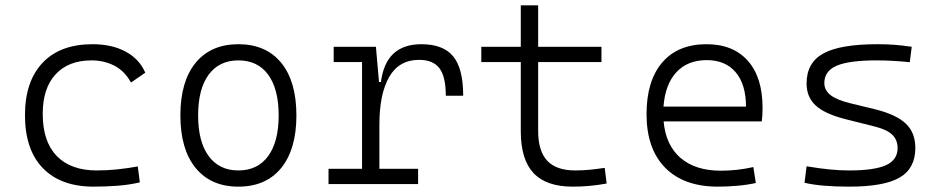

<svg xmlns="http://www.w3.org/2000/svg" viewBox="-20 -694 3556 724"><path d="M333 9.8Q209.5 9.8 141.8 -59.8Q74.2 -129.4 74.2 -259.8Q74.2 -386.7 140.4 -457Q206.5 -527.3 329.1 -527.3Q401.9 -527.3 453.9 -499.3Q505.9 -471.2 527.8 -419.9L474.1 -382.8Q449.2 -427.2 410.4 -446.8Q371.6 -466.3 325.2 -466.3Q238.3 -466.3 189.7 -413.8Q141.1 -361.3 141.1 -264.6Q141.1 -160.2 194.1 -105.7Q247.1 -51.3 344.7 -51.3Q384.3 -51.3 423.3 -55.4Q462.4 -59.6 499.5 -66.4L507.3 -6.3Q465.3 3.4 420.7 6.6Q376 9.8 333 9.8Z M878.9 9.8Q775.4 9.8 717.8 -60.5Q660.2 -130.9 660.2 -258.8Q660.2 -387.2 717.8 -457.3Q775.4 -527.3 878.9 -527.3Q982.9 -527.3 1040.3 -457.3Q1097.7 -387.2 1097.7 -258.8Q1097.7 -130.9 1040.3 -60.5Q982.9 9.8 878.9 9.8ZM878.9 -51.3Q951.7 -51.3 991.2 -105.5Q1030.8 -159.7 1030.8 -258.8Q1030.8 -358.4 991.2 -412.4Q951.7 -466.3 878.9 -466.3Q806.6 -466.3 766.8 -412.4Q727.1 -358.4 727.1 -258.8Q727.1 -159.7 766.8 -105.5Q806.6 -51.3 878.9 -51.3Z M1218.8 0V-57.6H1345.2V-460H1238.3V-517.6H1397.5L1409.2 -384.8H1416.5Q1434.6 -527.3 1568.8 -527.3Q1651.4 -527.3 1689 -481.4Q1726.6 -435.5 1726.6 -333H1661.1Q1661.1 -404.8 1637.2 -436.5Q1613.3 -468.3 1560.5 -468.3Q1484.9 -468.3 1447.8 -404.3Q1410.6 -340.3 1410.6 -222.7V-57.6H1556.6V0Z M2139.6 9.8Q2039.6 9.8 1991.7 -41.5Q1943.8 -92.8 1943.8 -198.7V-460H1794.9V-517.6H1943.8V-673.8H2009.3V-517.6H2248V-460H2009.3V-200.2Q2009.3 -124.5 2043.5 -87.9Q2077.6 -51.3 2149.4 -51.3Q2177.7 -51.3 2204.3 -54Q2231 -56.6 2260.3 -61L2267.6 -2Q2235.4 3.9 2204.8 6.8Q2174.3 9.8 2139.6 9.8Z M2687 9.8Q2558.6 9.8 2488.3 -61.5Q2418 -132.8 2418 -263.7Q2418 -389.2 2477.1 -458.3Q2536.1 -527.3 2644 -527.3Q2744.6 -527.3 2800 -464.8Q2855.5 -402.3 2855.5 -287.1Q2855.5 -256.8 2852.5 -236.3H2482.4Q2490.2 -147 2546.1 -98.6Q2602.1 -50.3 2698.7 -50.3Q2759.3 -50.3 2820.8 -64L2830.1 -3.9Q2796.4 3.4 2759 6.6Q2721.7 9.8 2687 9.8ZM2645 -467.3Q2572.8 -467.3 2530.5 -421.6Q2488.3 -376 2481.9 -292H2793Q2793 -375.5 2754.2 -421.4Q2715.3 -467.3 2645 -467.3Z M3182.6 9.8Q3073.7 9.8 3013.7 -4.9L3021.5 -66.9Q3071.8 -58.6 3109.9 -54.9Q3147.9 -51.3 3182.6 -51.3Q3277.8 -51.3 3321.3 -71.3Q3364.7 -91.3 3364.7 -135.7Q3364.7 -166.5 3344.7 -185.8Q3324.7 -205.1 3280.8 -216.3L3164.6 -245.6Q3089.4 -265.1 3055.4 -296.6Q3021.5 -328.1 3021.5 -379.4Q3021.5 -457.5 3084.7 -492.4Q3147.9 -527.3 3289.1 -527.3Q3322.8 -527.3 3352.5 -525.1Q3382.3 -522.9 3418 -517.6L3410.6 -459.5Q3371.1 -463.4 3341.6 -464.8Q3312 -466.3 3286.1 -466.3Q3182.1 -466.3 3135.3 -446.3Q3088.4 -426.3 3088.4 -380.9Q3088.4 -354 3111.8 -335.4Q3135.3 -316.9 3188 -304.2L3280.8 -281.7Q3360.4 -261.7 3396 -227.5Q3431.6 -193.4 3431.6 -136.2Q3431.6 -59.1 3372.8 -24.7Q3314 9.8 3182.6 9.8Z"/></svg>

Font: Caskaydia Cove Light
Style: Regular
Weight: 300
Monospace: yes
Designer: Aaron Bell
Foundry: Saja Typeworks
Version: Version 4.300; ttfautohint (v1.8.3)